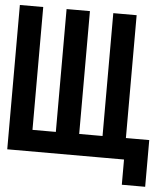

<svg xmlns="http://www.w3.org/2000/svg" viewBox="-52 -664 704 819"><g transform="rotate(5 300.0 -255.0)"><path d="M0 0V-618H100V-92H200V-618H300V-92H400V-618H500V0ZM500 108V0H408V-92H600V108Z"/></g></svg>

Font: Victor Mono Thin
Style: Regular
Weight: 100
Monospace: yes
Designer: Rune Bjørnerås
Version: Version 1.561;gftools[0.9.30]